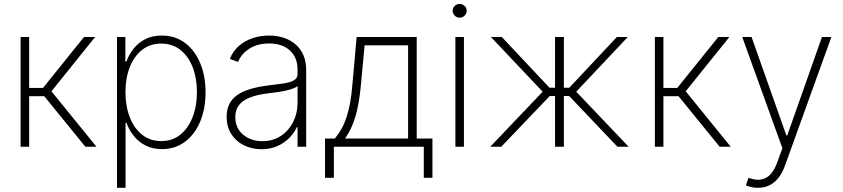

<svg xmlns="http://www.w3.org/2000/svg" viewBox="-20 -730 4192 955"><path d="M82.5 0V-545.9H125V-292.5H193.8L397.9 -545.9H453.1L235.8 -275.9L460 0H404.8L200.2 -251.5H125V0Z M562 204.1V-545.9H603.5V-423.8H608.9Q621.1 -459 644.8 -488.5Q668.5 -518.1 703.4 -535.6Q738.3 -553.2 785.2 -553.2Q850.6 -553.2 899.4 -517.1Q948.2 -481 975.3 -417.2Q1002.4 -353.5 1002.4 -271.5Q1002.4 -189 975.6 -125Q948.7 -61 899.9 -24.7Q851.1 11.7 785.6 11.7Q738.8 11.7 703.9 -6.3Q668.9 -24.4 645.3 -54.2Q621.6 -84 608.9 -119.1H604.5V204.1ZM781.7 -28.3Q837.9 -28.3 877.4 -60.5Q917 -92.8 938.2 -147.9Q959.5 -203.1 959.5 -272Q959.5 -340.3 938.5 -395Q917.5 -449.7 877.7 -481.4Q837.9 -513.2 781.7 -513.2Q726.6 -513.2 686.8 -481.9Q647 -450.7 625.5 -396Q604 -341.3 604 -272Q604 -202.1 625.5 -147Q647 -91.8 686.8 -60.1Q726.6 -28.3 781.7 -28.3Z M1281.2 12.2Q1233.9 12.2 1194.3 -6.8Q1154.8 -25.9 1131.1 -62.3Q1107.4 -98.6 1107.4 -149.9Q1107.4 -184.1 1119.6 -210.2Q1131.8 -236.3 1157 -255.1Q1182.1 -273.9 1221.4 -286.1Q1260.7 -298.3 1315.4 -305.2Q1357.4 -310.1 1390.1 -314.9Q1422.9 -319.8 1441.4 -330.3Q1460 -340.8 1460 -361.3V-383.8Q1460 -443.4 1422.4 -478.5Q1384.8 -513.7 1318.8 -513.7Q1260.7 -513.7 1220.5 -488Q1180.2 -462.4 1164.1 -421.9L1123 -437Q1139.2 -476.6 1168.9 -502.2Q1198.7 -527.8 1237.3 -540.5Q1275.9 -553.2 1317.9 -553.2Q1354.5 -553.2 1387.7 -543.2Q1420.9 -533.2 1447 -512Q1473.1 -490.7 1488 -458.3Q1502.9 -425.8 1502.9 -380.9V0H1460V-98.1H1457Q1442.9 -67.9 1418 -43Q1393.1 -18.1 1358.6 -2.9Q1324.2 12.2 1281.2 12.2ZM1285.2 -27.8Q1336.4 -27.8 1375.7 -53.2Q1415 -78.6 1437.5 -122.3Q1460 -166 1460 -221.2V-301.8Q1451.7 -294.9 1436.3 -289.3Q1420.9 -283.7 1401.6 -279.3Q1382.3 -274.9 1361.3 -272Q1340.3 -269 1320.3 -266.6Q1260.3 -259.8 1222.9 -244.9Q1185.5 -230 1168 -206.3Q1150.4 -182.6 1150.4 -148.4Q1150.4 -92.8 1189.2 -60.3Q1228 -27.8 1285.2 -27.8Z M1596.7 154.3V-41H1645.5Q1664.1 -63.5 1678.5 -89.1Q1692.9 -114.7 1703.4 -146.5Q1713.9 -178.2 1721.2 -217.3Q1728.5 -256.3 1732.4 -305.2L1753.9 -545.9H2052.7V-41H2130.9V154.3H2087.9V0H1640.6V154.3ZM1696.3 -41H2009.8V-504.4H1793.5L1774.9 -305.2Q1767.1 -218.8 1749 -154.5Q1731 -90.3 1696.3 -41Z M2245.1 0V-545.9H2287.6V0ZM2266.6 -642.1Q2252 -642.1 2241.7 -652.3Q2231.4 -662.6 2231.4 -676.3Q2231.4 -690.4 2241.7 -700.4Q2252 -710.4 2266.1 -710.4Q2280.8 -710.4 2291 -700.4Q2301.3 -690.4 2301.3 -676.3Q2301.3 -662.6 2291 -652.3Q2280.8 -642.1 2266.6 -642.1Z M2418.5 0 2679.2 -273.9 2421.9 -545.9H2476.1L2713.4 -293.5H2740.7V-545.9H2784.7V-293.5H2811.5L3048.3 -545.9H3102.5L2846.2 -273.9L3106.9 0H3051.3L2811 -252.4H2784.7V0H2740.7V-252.4H2714.4L2473.1 0Z M3237.3 0V-545.9H3279.8V-292.5H3348.6L3552.7 -545.9H3607.9L3390.6 -275.9L3614.7 0H3559.6L3355 -251.5H3279.8V0Z M3751 204.1Q3734.4 204.6 3718.5 200.9Q3702.6 197.3 3689.9 191.9L3703.1 154.3L3709 156.2Q3756.8 172.9 3791 154.1Q3825.2 135.3 3846.7 75.7L3871.6 7.3L3671.9 -545.9H3718.3L3891.6 -55.7H3895.5L4068.4 -545.9H4115.2L3884.8 92.8Q3871.6 129.9 3851.8 154.8Q3832 179.7 3806.6 191.9Q3781.2 204.1 3751 204.1Z"/></svg>

Font: Inter Tight ExtraLight
Style: Regular
Weight: 250
Designer: Rasmus Andersson
Foundry: rsms
Version: Version 3.004